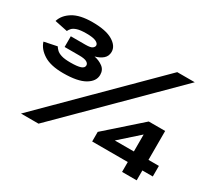

<svg xmlns="http://www.w3.org/2000/svg" viewBox="-136 -956 1316 1196"><g transform="rotate(30 521.5 -358.0)"><path d="M221 -349Q131 -349 81 -380.5Q31 -412 17 -458L109 -477Q115 -467 126.5 -455.5Q138 -444 161.5 -436.5Q185 -429 227 -429Q277 -429 300 -437Q323 -445 323 -463Q323 -477 307 -486Q291 -495 253 -495H148V-572H253Q291 -572 302.5 -581.5Q314 -591 314 -601Q314 -616 293 -626Q272 -636 224 -636Q181 -636 158 -628.5Q135 -621 125 -610Q115 -599 110 -588L18 -607Q32 -654 82 -685Q132 -716 222 -716Q319 -716 368 -686.5Q417 -657 417 -615Q417 -584 395.5 -565Q374 -546 339 -537Q374 -530 400.5 -510.5Q427 -491 427 -455Q427 -409 376 -379Q325 -349 221 -349ZM120 0 834 -710H960L246 0ZM591 -71V-140L834 -355H952V-147H1027V-71H952V0H847V-71ZM710 -147H847V-269Z"/></g></svg>

Font: Special Gothic Expanded One
Style: Regular
Weight: 400
Designer: Alistair McCready
Foundry: Monolith
Version: Version 1.010; ttfautohint (v1.8.4.7-5d5b)